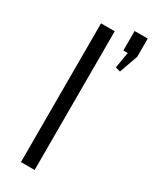

<svg xmlns="http://www.w3.org/2000/svg" viewBox="-204 -837 710 887"><g transform="rotate(30 151.0 -393.5)"><path d="M153 -740V0H80V-740ZM302 -787V-690L267 -591L241 -598L268 -759L293 -683H232V-787Z"/></g></svg>

Font: Pathway Extreme SemiCondensed Light
Style: Regular
Weight: 300
Width: 4
Version: Version 1.001;gftools[0.9.26]